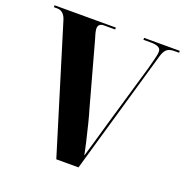

<svg xmlns="http://www.w3.org/2000/svg" viewBox="-128 -833 924 951"><g transform="rotate(20 334.5 -357.0)"><path d="M269 0H386L575 -655Q583 -682 596 -693Q609 -704 638 -704H660V-714H472V-704H510Q564 -704 564 -676Q564 -660 557 -634Q550 -608 542 -577L446 -248Q428 -185 416.5 -145Q405 -105 393 -65Q390 -82 379 -130Q368 -178 356 -225Q344 -272 339 -287L246 -625Q242 -636 238 -652Q234 -668 234 -677Q234 -704 265 -704H323V-714H0V-704H17Q54 -704 67 -658Z"/></g></svg>

Font: Noto Serif Display SemiCondensed Extra
Style: Regular
Weight: 800
Width: 4
Designer: Monotype Design Team
Foundry: Monotype Imaging Inc.
Version: Version 1.900